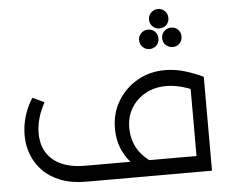

<svg xmlns="http://www.w3.org/2000/svg" viewBox="-55 -873 1120 937"><g transform="rotate(-5 505.0 -404.5)"><path d="M620 -78V0H331Q259 0 206 -20.5Q153 -41 118.5 -76.5Q84 -112 67 -157Q50 -202 50 -251Q50 -298 63.5 -344Q77 -390 104 -431L161 -404Q140 -366 129.5 -328.5Q119 -291 119 -256Q119 -200 144 -160Q169 -120 216.5 -99Q264 -78 331 -78ZM362 0Q350 0 346 -11Q342 -22 342 -40Q342 -58 346 -68Q350 -78 362 -78ZM362 0V-78H877V-460H946V0ZM664 -4Q613 -23 574 -57.5Q535 -92 513.5 -140Q492 -188 492 -245Q492 -321 528 -380.5Q564 -440 624.5 -474.5Q685 -509 759 -509Q810 -509 858.5 -494Q907 -479 946 -460L915 -390Q876 -409 836 -420Q796 -431 759 -431Q701 -431 656.5 -406Q612 -381 587 -339Q562 -297 562 -244Q562 -176 598 -126Q634 -76 696 -50ZM752 -809Q772 -809 785.5 -795Q799 -781 799 -761Q799 -741 785.5 -727.5Q772 -714 752 -714Q732 -714 718 -727.5Q704 -741 704 -761Q704 -781 718 -795Q732 -809 752 -809ZM808 -713Q828 -713 841.5 -699.5Q855 -686 855 -666Q855 -645 841.5 -631.5Q828 -618 808 -618Q788 -618 774 -631.5Q760 -645 760 -666Q760 -686 774 -699.5Q788 -713 808 -713ZM695 -713Q715 -713 728.5 -699.5Q742 -686 742 -666Q742 -645 728.5 -631.5Q715 -618 694 -618Q675 -618 661 -631.5Q647 -645 647 -666Q647 -686 661 -699.5Q675 -713 695 -713Z"/></g></svg>

Font: Alexandria Light
Style: Regular
Weight: 300
Designer: Mohamed Gaber
Foundry: Kief Type Foundry
Version: Version 5.100